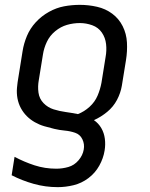

<svg xmlns="http://www.w3.org/2000/svg" viewBox="-20 -558 616 791"><path d="M218 213Q250 213 283 205Q316 197 344 176Q372 155 389 124.5Q406 94 411 62Q415 38 412 14Q409 -10 397.5 -30Q386 -50 367 -63Q396 -76 421.5 -97Q447 -118 462 -146.5Q477 -175 482 -205L499 -310Q505 -347 503 -383Q501 -419 485.5 -450Q470 -481 442.5 -501.5Q415 -522 380 -530Q345 -538 309 -538Q276 -538 244 -532Q212 -526 181.5 -509Q151 -492 127.5 -466.5Q104 -441 91 -410Q78 -379 73 -347L56 -241Q52 -219 50 -196.5Q48 -174 52 -152.5Q56 -131 66 -112.5Q76 -94 90.5 -79.5Q105 -65 123.5 -54.5Q142 -44 162.5 -38Q183 -32 204 -27Q225 -22 247 -20Q269 -18 289.5 -11Q310 -4 319.5 16Q329 36 325 58Q321 82 303.5 102.5Q286 123 261.5 130Q237 137 212 137Q165 137 122 123Q79 109 40 88L28 164Q71 186 119 199.5Q167 213 218 213ZM301 -88Q276 -93 250.5 -96.5Q225 -100 201 -107.5Q177 -115 159.5 -133Q142 -151 138.5 -176.5Q135 -202 140 -229L157 -334Q161 -360 173 -385.5Q185 -411 207.5 -429.5Q230 -448 256 -455.5Q282 -463 309 -463Q335 -463 360 -454Q385 -445 399.5 -424Q414 -403 417 -376.5Q420 -350 415 -323L398 -217Q393 -190 382 -164Q371 -138 349 -118Q327 -98 301 -88Z"/></svg>

Font: Iosevka Sparkle
Style: Italic
Weight: 400
Italic angle: -9°
Designer: Belleve Invis
Foundry: Belleve Invis
Version: Version 4.5.0; ttfautohint (v1.8.3)